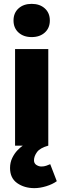

<svg xmlns="http://www.w3.org/2000/svg" viewBox="-20 -754 328 994"><path d="M158 220Q106 220 69 194Q32 168 32 116Q32 87 43.5 63.5Q55 40 70.5 24Q86 8 98 0H58V-500H230V0Q187 12 171.5 33.5Q156 55 156 76Q156 92 168.5 100Q181 108 194 108Q208 108 219.5 104Q231 100 240 96L274 184Q252 200 219.5 210Q187 220 158 220ZM144 -562Q102 -562 76 -585.5Q50 -609 50 -648Q50 -687 76 -710.5Q102 -734 144 -734Q186 -734 212 -710.5Q238 -687 238 -648Q238 -609 212 -585.5Q186 -562 144 -562Z"/></svg>

Font: Source Sans 3 ExtraLight Black
Style: Regular
Weight: 900
Version: Version 3.052;hotconv 1.1.0;makeotfexe 2.6.0